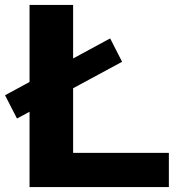

<svg xmlns="http://www.w3.org/2000/svg" viewBox="-42 -760 713 780"><path d="M255 -139H644V0H78V-306L27 -278.5L-21.5 -373L78 -427V-740H255V-522.5L405.5 -604L454 -509L255 -401.5Z"/></svg>

Font: Encode Sans Expanded
Style: Bold
Weight: 700
Width: 7
Designer: Multiple Designers
Foundry: Impallari Type
Version: Version 2.000